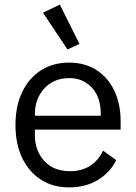

<svg xmlns="http://www.w3.org/2000/svg" viewBox="-20 -799 589 831"><path d="M279 12Q209 12 157 -21.5Q105 -55 76 -115.5Q47 -176 47 -258Q47 -340 76 -400.5Q105 -461 157 -494.5Q209 -528 279 -528Q348 -528 398 -495.5Q448 -463 475 -406Q502 -349 502 -276V-238H131V-214Q131 -147 171.5 -102.5Q212 -58 284 -58Q333 -58 369.5 -81Q406 -104 426 -147L483 -106Q458 -54 405 -21Q352 12 279 12ZM279 -461Q236 -461 202.5 -441Q169 -421 150 -385.5Q131 -350 131 -305V-298H416V-309Q416 -355 399 -389Q382 -423 351 -442Q320 -461 279 -461ZM272 -585 166 -744 239 -779 324 -609Z"/></svg>

Font: IBM Plex Sans
Style: Regular
Weight: 400
Designer: Mike Abbink, Paul van der Laan, Pieter van Rosmalen
Foundry: Bold Monday
Version: Version 3.201